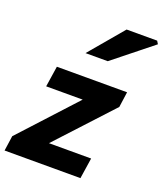

<svg xmlns="http://www.w3.org/2000/svg" viewBox="-170 -983 925 1087"><g transform="rotate(20 293.0 -440.0)"><path d="M1 -91 305 -422H85L104 -547H527L514 -454L210 -125H464L445 0H-12ZM403 -880H587L598 -862L364 -675H230Z"/></g></svg>

Font: Nebula Sans Bold
Style: Regular
Weight: 700
Italic angle: -9°
Designer: Paul D. Hunt for Adobe (as Source Sans)
Foundry: Nebula Entertainment & Broadcasting LLC
Version: Version 1.010